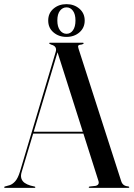

<svg xmlns="http://www.w3.org/2000/svg" viewBox="-22 -906 644 926"><path d="M135.5 -270.5H397.5L399 -261.5H133ZM148.5 -3Q148.5 -2 147.5 -1Q146.5 0 145 0H1.5Q0 0 -1 -1Q-2 -2 -2 -3Q-2 -4.5 -0.8 -5.2Q0.5 -6 1.5 -6.5L25 -13Q38.5 -17.5 51.2 -31.5Q64 -45.5 74 -77.5L246 -653.5Q251 -668.5 245.5 -677.8Q240 -687 224 -691Q219.5 -694 217.2 -695Q215 -696 215 -697Q215 -698.5 216 -699.2Q217 -700 219.5 -700H377.5Q379.5 -700 380.5 -699.2Q381.5 -698.5 381.5 -697Q381.5 -696 379.8 -694.5Q378 -693 373 -691.5Q358.5 -690.5 355.8 -686.2Q353 -682 357 -670.5L562.5 -32.5Q566.5 -20 574.8 -14Q583 -8 596.5 -7Q599 -6.5 600.2 -5.5Q601.5 -4.5 601.5 -3Q601.5 -2 600.5 -1Q599.5 0 597.5 0H410Q408 0 407 -1Q406 -2 406 -3Q406 -4.5 407.5 -5.2Q409 -6 411 -6.5L438.5 -9.5Q449.5 -12 452.8 -18.8Q456 -25.5 452 -36L253 -661.5L263 -679L82.5 -76.5Q77 -58.5 81 -45.5Q85 -32.5 96.5 -24.2Q108 -16 125 -11L144 -6.5Q146.5 -6 147.5 -5.2Q148.5 -4.5 148.5 -3ZM298.5 -728Q261.5 -728 236 -749.8Q210.5 -771.5 210.5 -807Q210.5 -842.5 236 -864.2Q261.5 -886 298.5 -886Q335.5 -886 361 -864Q386.5 -842 386.5 -807Q386.5 -772 361.2 -750Q336 -728 298.5 -728ZM299 -870.5Q280 -870.5 267.2 -854.2Q254.5 -838 254.5 -807Q254.5 -777 267.2 -760Q280 -743 299 -743Q318 -743 330 -760Q342 -777 342 -807Q342 -837.5 329.8 -854Q317.5 -870.5 299 -870.5Z"/></svg>

Font: Fraunces 120pt
Style: Regular
Weight: 400
Version: Version 1.000;[b76b70a41]